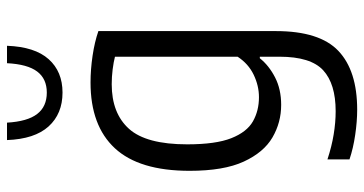

<svg xmlns="http://www.w3.org/2000/svg" viewBox="-272 -564 1065 562"><g transform="rotate(-90 261.0 -282.5)"><path d="M221.5 230Q187 230 147.8 224.2Q108.5 218.5 76 207.5V143Q114 155.5 149 161.2Q184 167 217 167Q297 167 336.8 130.5Q376.5 94 376.5 2.5V-55H372Q351 -28.5 316.2 -10.5Q281.5 7.5 235.5 7.5Q184 7.5 140.2 -18Q96.5 -43.5 69.5 -102Q42.5 -160.5 42.5 -260.5Q42.5 -408 108.5 -479.2Q174.5 -550.5 301 -550.5Q339 -550.5 379.5 -544.5Q420 -538.5 451.5 -527.5V-8Q451.5 120 393.5 175Q335.5 230 221.5 230ZM258 -57.5Q291.5 -57.5 323.8 -73Q356 -88.5 376.5 -120V-479Q361 -483 339.2 -485.8Q317.5 -488.5 296 -488.5Q211 -488.5 165.5 -438Q120 -387.5 120 -267.5Q120 -184 138 -138.5Q156 -93 187.2 -75.2Q218.5 -57.5 258 -57.5ZM271.5 -632.5Q209.5 -632.5 172.5 -673.2Q135.5 -714 132.5 -795H183.5Q187 -735 208.8 -706.8Q230.5 -678.5 271.5 -678.5Q312 -678.5 333.2 -706.8Q354.5 -735 357.5 -795H408.5Q405.5 -713.5 369.2 -673Q333 -632.5 271.5 -632.5Z"/></g></svg>

Font: Encode Sans Semi Condensed
Style: Regular
Weight: 400
Width: 4
Designer: Multiple Designers
Foundry: Impallari Type
Version: Version 3.000; ttfautohint (v1.8.3) -l 8 -r 50 -G 200 -x 14 